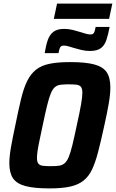

<svg xmlns="http://www.w3.org/2000/svg" viewBox="-20 -1042 646 1070"><path d="M256 8Q171 8 122 -5Q73 -18 52.5 -48.5Q32 -79 32 -132Q32 -170 41.5 -223.5Q51 -277 66 -347Q83 -431 97.5 -491Q112 -551 131.5 -590.5Q151 -630 180.5 -653.5Q210 -677 256 -686.5Q302 -696 371 -696Q456 -696 505 -683Q554 -670 574.5 -639.5Q595 -609 595 -555Q595 -517 586 -464.5Q577 -412 561 -341Q543 -258 527.5 -198Q512 -138 493.5 -98.5Q475 -59 445.5 -35.5Q416 -12 370.5 -2Q325 8 256 8ZM264 -116Q291 -116 309 -118.5Q327 -121 340 -132Q353 -143 363 -167Q373 -191 383.5 -234Q394 -277 408 -344Q424 -416 431.5 -459Q439 -502 439 -525Q439 -548 431 -558Q423 -568 406 -570Q389 -572 361 -572Q335 -572 316.5 -569.5Q298 -567 285.5 -556Q273 -545 263 -521Q253 -497 242.5 -454Q232 -411 218 -344Q208 -296 200.5 -261Q193 -226 189.5 -202Q186 -178 186 -162Q186 -140 194 -130Q202 -120 219.5 -118Q237 -116 264 -116ZM229 -746Q236 -790 246.5 -819.5Q257 -849 278 -865Q299 -881 338 -881Q363 -881 386 -875Q409 -869 429 -863Q446 -858 459 -854Q472 -850 484 -850Q499 -850 504 -859.5Q509 -869 513 -892H591Q583 -850 573 -819.5Q563 -789 542 -773.5Q521 -758 481 -758Q456 -758 434 -763.5Q412 -769 391 -775Q374 -780 361 -784Q348 -788 336 -788Q321 -788 315.5 -778.5Q310 -769 306 -746ZM280 -937 298 -1022H606L588 -937Z"/></svg>

Font: Saira SemiCondensed
Style: Bold Italic
Weight: 700
Width: 4
Italic angle: -12°
Designer: Hector Gatti with collaboration of the Omnibus-Type team
Foundry: Omnibus-Type
Version: Version 1.101